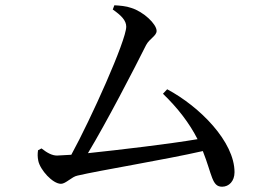

<svg xmlns="http://www.w3.org/2000/svg" viewBox="-20 -724 1040 727"><path d="M124 -155C122 -141 122 -130 125 -115C132 -81 179 -28 211 -28C229 -28 252 -55 273 -59C358 -79 603 -119 748 -152C784 -61 782 -17 821 -17C847 -17 868 -38 868 -72C868 -187 737 -320 613 -386L597 -369C653 -315 697 -258 728 -197C622 -179 436 -157 313 -144C385 -264 486 -459 533 -553C546 -578 573 -588 573 -607C573 -633 523 -680 477 -694C458 -701 433 -703 413 -704L407 -688C440 -665 458 -646 458 -623C458 -571 324 -273 250 -138L196 -135C178 -135 160 -144 137 -162Z"/></svg>

Font: Noto Serif HK Medium
Style: Regular
Weight: 500
Designer: Ryoko NISHIZUKA 西塚涼子 (kana & ideographs); Frank Grießhammer (Latin, Greek & Cyrillic); Wenlong ZHANG 张文龙 (bopomofo); San
Foundry: Adobe
Version: Version 2.001;hotconv 1.1.0;makeotfexe 2.6.0